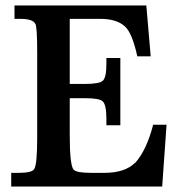

<svg xmlns="http://www.w3.org/2000/svg" viewBox="-20 -682 647 702"><path d="M589 -226 573 0H21V-50H48Q97 -50 105 -64Q116 -80 116 -179V-490Q116 -587 109 -595Q100 -613 55 -613H33V-662H515L531 -476H482Q463 -563 436 -586Q406 -613 347 -613H235V-375H288Q344 -375 356 -387Q369 -399 369 -448V-470H420V-224H369V-247Q369 -298 356 -311Q344 -323 291 -323H235V-189Q235 -78 249 -62Q259 -50 314 -50H361Q437 -50 474 -87V-86Q516 -133 540 -226Z"/></svg>

Font: New Athena Unicode
Style: Bold
Weight: 700
Designer: J. Rusten 1997; rev. by R. Hancock 2001, 2002, rev. by D. Mastronarde 2002-2021
Foundry: Society for Classical Studies (formerly American Philological Association)
Version: Version 5.008